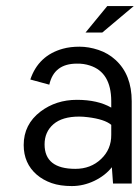

<svg xmlns="http://www.w3.org/2000/svg" viewBox="-20 -609 464 637"><path d="M234.9 -397.9Q159.2 -397.9 143.6 -328.1L80.6 -345.2Q107.4 -424.8 188.5 -447.3Q212.9 -454.1 243.7 -454.1Q274.4 -454.1 306.6 -443.4Q338.9 -432.6 363.3 -410.2Q417 -361.3 417 -272.9V0H355L351.1 -54.2Q329.1 -26.4 293 -9Q256.8 8.3 218.3 8.3Q179.7 8.3 151.4 -1.5Q122.6 -11.7 102.1 -29.3Q58.6 -66.9 58.6 -127.9Q58.6 -196.3 114.3 -238.8Q166 -277.8 235.1 -277.8Q304.2 -277.8 349.1 -252V-273.9Q348.6 -369.1 278.3 -391.6Q257.8 -398.4 234.9 -397.9ZM349.1 -162.1V-194.8Q327.1 -213.4 271.5 -220.2Q255.9 -222.2 242.7 -222.2Q186.5 -222.2 157.2 -196.8Q127.9 -171.4 127.9 -129.9Q127.9 -48.8 230 -48.8Q281.2 -48.8 315.4 -81.5Q349.6 -113.8 349.1 -162.1ZM423.8 -588.9 319.3 -501H263.7L335.9 -588.9Z"/></svg>

Font: Meera
Style: Regular
Weight: 400
Designer: Hussain KH and Suresh P for Swathanthra Malayalam Computing (SMC)
Version: Version 7.0.0+20221109